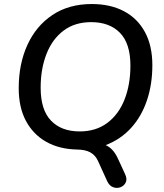

<svg xmlns="http://www.w3.org/2000/svg" viewBox="-20 -734 815 954"><path d="M601 130Q613 155 605 172Q597 189 579.5 196Q562 203 543 196.5Q524 190 513 167L467 66Q454 37 428.5 23Q403 9 361 9H362Q274 7 209.5 -29.5Q145 -66 109 -133Q73 -200 73 -296Q73 -416 116 -510.5Q159 -605 240.5 -659.5Q322 -714 436 -714Q528 -714 595.5 -678.5Q663 -643 700 -575Q737 -507 737 -410Q737 -315 710 -235Q683 -155 631 -98Q579 -41 505 -13Q542 3 565 52ZM376 -81Q457 -81 513.5 -123.5Q570 -166 599 -240Q628 -314 628 -408Q628 -518 576 -571Q524 -624 433 -624Q352 -624 296 -582Q240 -540 211 -466Q182 -392 182 -298Q182 -188 233.5 -134.5Q285 -81 376 -81Z"/></svg>

Font: Nunito SemiBold
Style: Italic
Weight: 600
Italic angle: -9°
Designer: Vernon Adams
Foundry: Vernon Adams
Version: Version 3.601; ttfautohint (v1.8.2.53-6de2)